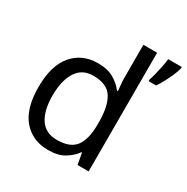

<svg xmlns="http://www.w3.org/2000/svg" viewBox="-174 -908 1035 1065"><g transform="rotate(30 344.0 -375.0)"><path d="M275 10Q175 10 115 -59.5Q55 -129 55 -267Q55 -405 115.5 -475.5Q176 -546 276 -546Q338 -546 377.5 -523Q417 -500 442 -467H448Q447 -480 444.5 -505.5Q442 -531 442 -546V-760H530V0H459L446 -72H442Q418 -38 378 -14Q338 10 275 10ZM289 -63Q374 -63 408.5 -109.5Q443 -156 443 -250V-266Q443 -366 410 -419.5Q377 -473 288 -473Q217 -473 181.5 -416.5Q146 -360 146 -265Q146 -169 181.5 -116Q217 -63 289 -63ZM688 -751Q684 -733 672.5 -706Q661 -679 646 -650.5Q631 -622 616 -600H568V-612Q575 -631 581.5 -657.5Q588 -684 593.5 -711.5Q599 -739 601 -760H688Z"/></g></svg>

Font: Noto Sans Glagolitic
Style: Regular
Weight: 400
Designer: Monotype Design Team
Foundry: Monotype Imaging Inc.
Version: Version 2.004; ttfautohint (v1.8.4.7-5d5b)